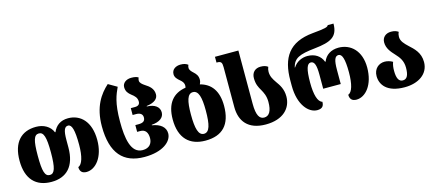

<svg xmlns="http://www.w3.org/2000/svg" viewBox="-55 -1326 4291 1892"><g transform="rotate(-15 2090.0 -380.0)"><path d="M291 14C445 14 538 -79 538 -271V-346C538 -443 553 -480 590 -480C628 -480 647 -422 647 -269C647 -151 623 -72 582 -59C582 -19 600 9 649 9C742 9 832 -94 832 -269C832 -458 733 -550 608 -550C532 -550 481 -513 454 -450H449C423 -514 358 -550 281 -550C132 -550 39 -458 39 -269C39 -79 134 14 291 14ZM292 -56C242 -56 225 -110 225 -269C225 -427 242 -480 292 -480C340 -480 359 -427 359 -269C359 -110 340 -56 292 -56Z M1240 14C1426 14 1524 -68 1524 -151C1524 -214 1474 -256 1389 -269V-274C1470 -280 1516 -314 1516 -368C1516 -422 1470 -459 1389 -461V-466C1470 -476 1507 -509 1507 -554C1507 -614 1464 -645 1428 -668C1399 -687 1378 -705 1378 -727C1378 -739 1380 -747 1385 -758C1369 -769 1347 -774 1312 -774C1262 -774 1222 -745 1222 -702C1222 -658 1244 -635 1270 -614C1302 -590 1325 -568 1325 -529C1325 -501 1309 -486 1274 -486H1232V-416H1267C1314 -416 1333 -394 1333 -365C1333 -330 1314 -313 1265 -313H1232V-244H1264C1315 -244 1339 -209 1339 -153C1339 -99 1309 -56 1240 -56C1118 -56 1095 -216 1095 -386C1095 -578 1130 -653 1162 -723L1074 -774C990 -698 910 -587 910 -386C910 -110 1026 14 1240 14Z M1950 -536C1957 -549 1962 -565 1962 -583C1962 -621 1943 -644 1922 -663C1901 -682 1884 -700 1884 -721C1884 -732 1886 -742 1891 -752C1872 -766 1851 -774 1816 -774C1769 -774 1725 -750 1725 -699C1725 -666 1749 -644 1773 -624C1792 -608 1808 -591 1808 -562C1808 -555 1807 -547 1805 -541C1676 -521 1602 -434 1602 -271C1602 -79 1700 14 1862 14C2035 14 2126 -79 2126 -271C2126 -423 2061 -508 1950 -536ZM1864 -55C1808 -55 1788 -129 1788 -271C1788 -409 1807 -480 1863 -480C1920 -480 1940 -409 1940 -271C1940 -129 1921 -55 1864 -55Z M2477 14C2656 14 2743 -83 2743 -201C2743 -277 2711 -323 2681 -365C2657 -400 2636 -433 2636 -480C2636 -496 2639 -513 2646 -529C2629 -542 2607 -550 2572 -550C2517 -550 2480 -515 2480 -457C2480 -395 2499 -361 2519 -327C2538 -293 2558 -256 2558 -195C2558 -102 2530 -56 2479 -56C2432 -56 2403 -97 2403 -217V-760H2164V-701H2172C2210 -701 2220 -687 2220 -640V-232C2220 -89 2296 14 2477 14Z M3003 9C3056 9 3072 -17 3072 -58C3027 -70 3004 -147 3004 -271C3004 -409 3023 -462 3061 -462C3098 -462 3113 -421 3113 -324V-180H3292V-324C3292 -421 3306 -462 3344 -462C3380 -462 3400 -409 3400 -271C3400 -151 3377 -72 3336 -59C3336 -19 3354 9 3403 9C3496 9 3586 -94 3586 -271C3586 -440 3487 -532 3362 -532C3286 -532 3229 -495 3205 -432H3200C3177 -495 3120 -532 3045 -532C2993 -532 2934 -509 2900 -455H2896C2919 -544 2974 -569 3137 -586C3303 -604 3377 -639 3377 -774H3318C3311 -755 3284 -748 3155 -736C2909 -713 2821 -573 2821 -342V-288C2821 -92 2916 9 3003 9Z M3894 14C4033 14 4141 -55 4141 -178C4141 -274 4083 -325 4034 -370C3998 -404 3966 -436 3966 -480C3966 -496 3969 -513 3977 -529C3959 -542 3937 -550 3903 -550C3847 -550 3811 -515 3811 -465C3811 -403 3850 -360 3887 -320C3922 -282 3955 -242 3955 -170C3955 -97 3938 -56 3893 -56C3851 -56 3833 -97 3833 -170C3833 -203 3837 -233 3847 -258C3824 -272 3793 -281 3766 -281C3705 -281 3653 -238 3653 -163C3653 -77 3712 14 3894 14Z"/></g></svg>

Font: Noto Serif Georgian SemiCondensed Black
Style: Regular
Weight: 900
Width: 4
Designer: Monotype Design Team, Akaki Razmadze
Foundry: Google LLC
Version: Version 2.003